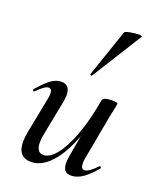

<svg xmlns="http://www.w3.org/2000/svg" viewBox="-139 -816 750 913"><g transform="rotate(20 236.0 -359.5)"><path d="M61 -65Q61 -89 67 -119L102 -297Q105 -312 105 -322Q105 -348 88 -348Q78 -348 64 -338Q50 -328 31 -309Q29 -307 27 -307Q24 -307 22 -310.5Q20 -314 23 -317Q58 -358 83.5 -376.5Q109 -395 136 -395Q180 -395 180 -342Q180 -324 174 -297L143 -138Q137 -110 137 -90Q137 -38 173 -38Q204 -38 236.5 -78Q269 -118 297.5 -194.5Q326 -271 344 -376L360 -375Q340 -258 305 -170Q270 -82 224.5 -34.5Q179 13 129 13Q61 13 61 -65ZM288 -41Q288 -60 292 -80L344 -376Q347 -394 391 -394Q421 -394 421 -387L417 -365Q407 -318 406 -312L365 -89Q363 -80 363 -66Q363 -37 381 -37Q403 -37 442 -79Q443 -80 445 -80Q448 -80 450.5 -76.5Q453 -73 450 -70Q415 -29 386.5 -10Q358 9 330 9Q308 9 298 -3Q288 -15 288 -41ZM252 -476 334 -716Q335 -722 360 -727Q385 -732 405 -732Q412 -732 417 -730.5Q422 -729 421 -727L262 -473Q261 -470 255.5 -472Q250 -474 252 -476Z"/></g></svg>

Font: Cormorant Infant SemiBold
Style: Italic
Weight: 600
Italic angle: -10°
Designer: Christian Thalmann (Catharsis Fonts)
Foundry: Catharsis Fonts
Version: Version 4.000